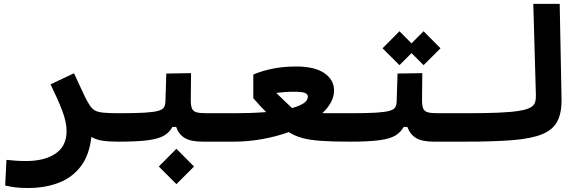

<svg xmlns="http://www.w3.org/2000/svg" viewBox="-20 -713 2970 973"><path d="M442.9 -19Q433.1 72.3 389.9 129.4Q346.7 186.5 277.8 213.1Q209 239.7 122.1 239.7Q83 239.7 58.3 236.6Q33.7 233.4 6.3 227.1L12.7 97.2Q40.5 99.6 60.1 101.3Q79.6 103 112.3 103Q206.1 103 261.7 65.2Q317.4 27.3 317.4 -48.8Q317.4 -95.2 294.9 -153.3Q272.5 -211.4 236.3 -285.6L355 -341.8Q377.4 -294.4 390.6 -264.9Q403.8 -235.4 413.8 -215.8Q423.8 -196.3 435.5 -178.2Q446.3 -161.6 460.7 -153.3Q475.1 -145 503.7 -142.1Q532.2 -139.2 585.9 -139.2Q622.6 -139.2 622.6 -75.7Q622.6 -34.2 610.1 -14.6Q597.7 4.9 580.1 4.9Q531.2 4.9 500 0.2Q468.8 -4.4 442.9 -19Z M580.1 4.9 585.9 -139.2Q667 -139.2 713.9 -142.1Q760.7 -145 782.7 -151.6Q804.7 -158.2 811.3 -169.7Q817.9 -181.2 818.4 -198.7L822.8 -340.3L948.2 -342.3L946.8 -206.5Q946.8 -178.2 952.6 -163.6Q958.5 -148.9 975.8 -144Q993.2 -139.2 1028.3 -139.2H1171.9Q1208.5 -139.2 1208.5 -75.7Q1208.5 -34.2 1196 -14.6Q1183.6 4.9 1166 4.9H1007.3Q947.3 4.9 916.7 -13.4Q886.2 -31.7 872.6 -69.8H854Q838.9 -42.5 811.8 -26.1Q784.7 -9.8 730.7 -2.4Q676.8 4.9 580.1 4.9ZM874 220.2 784.7 130.9 874 41 963.4 130.9Z M1164.1 4.9 1171.9 -139.2Q1210.4 -139.2 1250.5 -140.6Q1290.5 -142.1 1328.6 -145Q1296.9 -177.2 1263.7 -215.3V-335.4Q1306.2 -353.5 1360.4 -364.7Q1414.6 -376 1481.4 -376Q1574.7 -376 1623.8 -342.3Q1672.9 -308.6 1672.9 -254.9Q1672.9 -223.6 1657.2 -194.6Q1641.6 -165.5 1613.3 -139.6Q1641.1 -139.2 1677 -139.2Q1712.9 -139.2 1758.8 -139.2Q1797.4 -139.2 1806.9 -120.8Q1816.4 -102.5 1816.4 -67.9Q1816.4 -26.4 1803.5 -10.7Q1790.5 4.9 1751 4.9Q1662.6 4.9 1605.5 0.7Q1548.3 -3.4 1511 -13.9Q1473.6 -24.4 1443.4 -43.5Q1379.4 -20.5 1307.4 -7.8Q1235.4 4.9 1164.1 4.9ZM1460 -165.5Q1496.6 -175.3 1518.3 -189.5Q1540 -203.6 1540 -223.1Q1540 -234.9 1526.9 -241.5Q1513.7 -248 1465.8 -248Q1443.4 -248 1421.6 -246.3Q1399.9 -244.6 1379.9 -242.2Q1406.7 -215.3 1422.6 -200.7Q1438.5 -186 1458.5 -167Q1459.5 -166 1460 -165.5Z M1752 4.9 1757.8 -139.2Q1838.9 -139.2 1885.7 -142.1Q1932.6 -145 1954.6 -151.6Q1976.6 -158.2 1983.2 -169.7Q1989.7 -181.2 1990.2 -198.7L1994.6 -340.3L2120.1 -342.3L2118.7 -206.5Q2118.7 -178.2 2124.5 -163.6Q2130.4 -148.9 2147.7 -144Q2165 -139.2 2200.2 -139.2H2343.8Q2380.4 -139.2 2380.4 -75.7Q2380.4 -34.2 2367.9 -14.6Q2355.5 4.9 2337.9 4.9H2179.2Q2119.1 4.9 2088.6 -13.4Q2058.1 -31.7 2044.4 -69.8H2025.9Q2010.7 -42.5 1983.6 -26.1Q1956.5 -9.8 1902.6 -2.4Q1848.6 4.9 1752 4.9ZM2126.5 -382.8 2065.4 -443.8 2004.4 -382.8 1918.5 -468.3 2004.4 -554.7 2065.4 -493.2 2126.5 -554.7 2212.4 -468.3Z M2337.9 4.9Q2323.7 4.9 2316.7 -12.5Q2309.6 -29.8 2309.6 -70.8Q2309.6 -110.4 2319.3 -124.8Q2329.1 -139.2 2343.8 -139.2Q2442.9 -139.2 2507.8 -142.1Q2572.8 -145 2611.1 -151.4Q2649.4 -157.7 2667.7 -168Q2686 -178.2 2691.2 -193.6Q2696.3 -209 2695.8 -229.5L2682.6 -693.4H2816.4L2825.7 -213.4Q2827.1 -141.6 2804.4 -98.1Q2781.7 -54.7 2726.6 -32.5Q2671.4 -10.3 2576.4 -2.7Q2481.4 4.9 2337.9 4.9Z"/></svg>

Font: Cascadia Mono PL
Style: Bold
Weight: 700
Monospace: yes
Designer: Aaron Bell
Foundry: Saja Typeworks
Version: Version 2404.023; ttfautohint (v1.8.4)